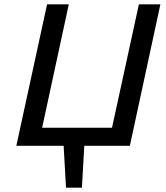

<svg xmlns="http://www.w3.org/2000/svg" viewBox="-20 -678 772 893"><path d="M626 -658H726L584 0H372L361 195H287L276 0H56L199 -658H300L176 -84H501Z"/></svg>

Font: EauTestInfant Semibold
Style: Italic
Weight: 600
Italic angle: -12°
Designer: Christian Thalmann (Catharsis Fonts)
Version: Version 0.001;PS 000.001;hotconv 1.0.88;makeotf.lib2.5.64775